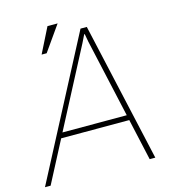

<svg xmlns="http://www.w3.org/2000/svg" viewBox="-135 -857 846 948"><g transform="rotate(-15 288.0 -382.5)"><path d="M130.9 -238.8H459.5L370.1 -639.2L362.8 -679.2H359.9L340.3 -639.2ZM465.3 -212.4H117.2L6.3 0H-22.5L349.6 -710.9H381.8L541.5 0H512.7ZM195.3 -765.1H247.1L156.7 -636.7H130.9Z"/></g></svg>

Font: Roboto-ThinItalic
Style: Italic
Weight: 250
Italic angle: -12°
Designer: Google
Version: Version 1.100141; 2013; ttfautohint (v0.94.14-c901) -l 8 -r 